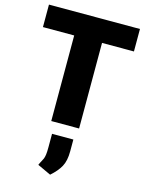

<svg xmlns="http://www.w3.org/2000/svg" viewBox="-149 -800 931 1220"><g transform="rotate(15 317.0 -190.0)"><path d="M405.8 0H222.7V-710.9H405.8ZM615.7 -563H17.1V-710.9H615.7ZM388.7 154.8Q388.7 217.3 367.9 255.1Q347.2 293 303.7 331.1L215.3 290Q222.7 272.9 228.8 262.7Q234.9 252.4 239.3 241.9Q243.7 231.4 246.1 214.1Q248.5 196.8 248.5 166V77.1H388.7Z"/></g></svg>

Font: Heebo Black
Style: Regular
Weight: 900
Designer: Oded Ezer
Foundry: Ezer Type House
Version: Version 3.100